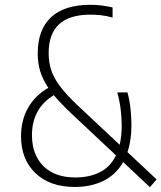

<svg xmlns="http://www.w3.org/2000/svg" viewBox="-20 -769 672 799"><path d="M291 9Q187.5 9 127.5 -48.5Q67.5 -106 67.5 -202Q67.5 -269 97 -320.5Q126.5 -372 181 -403.5Q157 -439.5 147 -473.5Q137 -507.5 137 -547Q137 -645 192.2 -697Q247.5 -749 356.5 -749Q402 -749 448.5 -738V-696Q421 -703.5 399 -705.8Q377 -708 356 -708Q182.5 -708 182.5 -548Q182.5 -510.5 192.8 -478.2Q203 -446 229 -411Q255 -376 302.5 -331L478 -166.5Q486.5 -202.5 486.5 -247.5Q486.5 -279.5 482 -315.2Q477.5 -351 468 -384.5H510.5Q519.5 -351 523.2 -315.2Q527 -279.5 527 -248.5Q527 -185 510.5 -136L631.5 -22.5L604 10L492.5 -94.5Q463 -42.5 411.2 -16.8Q359.5 9 291 9ZM113 -206.5Q113 -125.5 160.5 -78Q208 -30.5 293.5 -30.5Q352.5 -30.5 396 -52.5Q439.5 -74.5 462.5 -122.5L275 -298.5Q231.5 -340 204 -373Q113 -317.5 113 -206.5Z"/></svg>

Font: Encode Sans Cnd XLt
Style: Regular
Weight: 200
Width: 3
Designer: Multiple Designers
Foundry: Impallari Type
Version: Version 3.002; ttfautohint (v1.8.3) -l 8 -r 50 -G 200 -x 14 